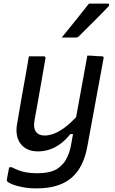

<svg xmlns="http://www.w3.org/2000/svg" viewBox="-20 -844 640 1064"><path d="M140 -532Q162 -532 182 -532Q202 -532 223 -532Q226 -532 228 -530.5Q230 -529 231.5 -526.5Q233 -524 232 -521Q222 -463 212 -406Q202 -349 192 -292Q182 -235 171 -176Q164 -135 179 -114Q194 -93 227 -93Q248 -93 270 -100Q292 -107 316.5 -122Q341 -137 367 -160.5Q393 -184 422 -217L402 -101H370Q346 -71 318 -49.5Q290 -28 258 -16.5Q226 -5 190 -5Q156 -5 131.5 -17Q107 -29 92.5 -49.5Q78 -70 73.5 -96.5Q69 -123 74 -153Q86 -224 98 -293Q110 -362 123 -433Q127 -457 131.5 -481.5Q136 -506 140 -532ZM464 -536Q484 -536 504.5 -534Q525 -532 545 -532Q549 -532 551 -530.5Q553 -529 554 -527Q555 -525 554 -521Q538 -432 523.5 -356Q509 -280 495.5 -203.5Q482 -127 465 -38Q450 47 414 99Q378 151 320.5 175.5Q263 200 183 200Q141 200 106.5 193.5Q72 187 49.5 178Q27 169 20 161Q19 159 18 156.5Q17 154 18 151Q21 133 24 117.5Q27 102 31 83H46Q80 101 112 108.5Q144 116 188 116Q232 116 265 106Q298 96 321 72Q335 59 345 41.5Q355 24 363 1.5Q371 -21 375 -48Q387 -115 398 -174.5Q409 -234 419.5 -292Q430 -350 441 -409.5Q452 -469 464 -536ZM473 -824Q502 -824 526 -824Q550 -824 577 -824Q584 -824 585 -818Q586 -812 580 -807Q552 -778 527.5 -753Q503 -728 477 -702.5Q451 -677 418 -644Q415 -640 410.5 -638Q406 -636 400 -636Q381 -636 360.5 -636Q340 -636 322 -636Q347 -666 372 -697.5Q397 -729 422.5 -760.5Q448 -792 473 -824Z"/></svg>

Font: Rec Mono Linear
Style: Italic
Weight: 400
Italic angle: -10°
Monospace: yes
Version: Version 1.085; ttfautohint (v1.8.4.7-5d5b)